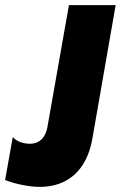

<svg xmlns="http://www.w3.org/2000/svg" viewBox="-39 -720 473 752"><path d="M117 12C223 12 301 -50 323 -178L414 -700H231L147 -224C140 -181 115 -157 79 -157C48 -157 25 -168 11 -183L-19 -15C23 2 79 12 117 12Z"/></svg>

Font: Fixel Text 20240404 ExtraBold
Style: Italic
Weight: 800
Width: 4
Italic angle: -10°
Designer: AlfaBravo + MacPaw
Foundry: Kyrylo Tkachov, Marchela Mozhyna, Serhii Makarenko, Maria Weinstein, Zakhar Kryvoshyya
Version: Version 1.211;Glyphs 3.2 (3225)